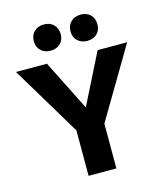

<svg xmlns="http://www.w3.org/2000/svg" viewBox="-126 -966 906 1061"><g transform="rotate(-15 327.0 -436.0)"><path d="M407 -256V0H248V-260L9 -658H186L331 -369L476 -658H645ZM148 -796Q148 -830 169 -851Q190 -872 225 -872Q260 -872 281 -851Q302 -830 302 -796Q302 -763 280.5 -742.5Q259 -722 225 -722Q191 -722 169.5 -742.5Q148 -763 148 -796ZM358 -796Q358 -830 379.5 -851Q401 -872 436 -872Q470 -872 491 -851.5Q512 -831 512 -796Q512 -763 491 -742.5Q470 -722 436 -722Q401 -722 379.5 -742.5Q358 -763 358 -796Z"/></g></svg>

Font: Ysabeau Ultrabold
Style: Regular
Weight: 800
Designer: Christian Thalmann (Catharsis Fonts)
Version: Version 0.003